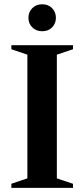

<svg xmlns="http://www.w3.org/2000/svg" viewBox="-20 -902 405 922"><path d="M330.5 -19.5V0H34.5V-19.5L111.5 -45.5V-639.5L34.5 -665.5V-685H330.5V-665.5L253 -639.5V-45.5ZM182.5 -752Q153.5 -752 135 -770.5Q116.5 -789 116.5 -816.5Q116.5 -844 135 -862.8Q153.5 -881.5 182.5 -881.5Q212 -881.5 230.2 -862.8Q248.5 -844 248.5 -816.5Q248.5 -789 230.2 -770.5Q212 -752 182.5 -752Z"/></svg>

Font: Newsreader 36pt SemiBold
Style: Regular
Weight: 600
Designer: Hugues Gentile
Foundry: Production Type
Version: Version 1.003